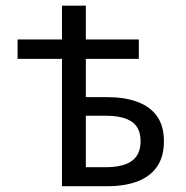

<svg xmlns="http://www.w3.org/2000/svg" viewBox="-20 -642 640 662"><path d="M193.7 0V-439H40.6V-506H193.7V-622.4H276V-506H458.6V-439H276V-307H351.8Q409.6 -307 453.3 -291Q497 -275 521.1 -241.6Q545.2 -208.2 545.2 -154.9Q545.2 -101.2 521.1 -66.9Q497 -32.6 453.3 -16.3Q409.6 0 351.8 0ZM276 -65.5H343.3Q405 -65.5 434.8 -87.3Q464.7 -109.1 464.7 -155.2Q464.7 -201 434.8 -222Q405 -243 343.3 -243H276Z"/></svg>

Font: Source Code Pro ExtraLight
Style: Regular
Weight: 200
Monospace: yes
Designer: Paul D. Hunt, Teo Tuominen
Foundry: Adobe
Version: Version 1.026;hotconv 1.1.0;makeotfexe 2.6.0